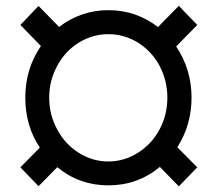

<svg xmlns="http://www.w3.org/2000/svg" viewBox="-20 -638 753 671"><path d="M605 13.2 669.4 -53.2 599.6 -123.5C632.8 -175.3 649.4 -232.9 649.4 -296.9C649.4 -362.8 631.3 -422.4 595.7 -475.6L669.4 -550.8L605 -617.7L532.2 -543.5C480.5 -583 422.9 -602.5 358.9 -602.5C295.4 -602.5 237.8 -583 186.5 -543.9L114.7 -617.2L51.3 -550.8L123 -477.1C86.4 -423.8 68.4 -363.8 68.4 -296.9C68.4 -231 85.4 -172.9 119.1 -122.1L51.3 -53.2L114.7 12.7L180.2 -53.7C231.9 -11.2 291.5 9.8 358.9 9.8C426.8 9.8 486.8 -11.7 538.6 -54.7ZM151.9 -296.9C151.9 -336.4 161.1 -373.5 180.2 -408.2C198.7 -442.9 224.1 -469.7 255.9 -489.3C287.6 -508.8 322.3 -518.6 358.9 -518.6C395.5 -518.6 429.7 -508.8 461.9 -489.3C493.7 -469.2 519 -442.4 537.6 -408.2C555.7 -373.5 564.9 -336.4 564.9 -296.9C564.9 -256.8 555.7 -219.7 537.6 -185.5C519 -150.9 493.7 -124 461.9 -104C430.2 -84 395.5 -73.7 358.9 -73.7C322.3 -73.7 287.6 -83.5 255.9 -103.5C224.1 -123.5 198.7 -150.4 180.2 -185.1C161.1 -219.7 151.9 -256.8 151.9 -296.9Z"/></svg>

Font: Roboto
Style: Regular
Weight: 400
Designer: Google
Version: Version 2.137; 2017